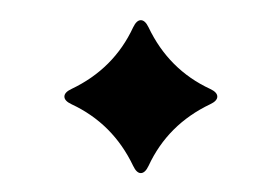

<svg xmlns="http://www.w3.org/2000/svg" viewBox="-20 -166 257 195"><path d="M52.7 -75.7Q95.7 -96.2 115.2 -138.2Q118.7 -145.5 123 -145.5Q127.4 -145.5 130.9 -138.2Q151.4 -95.2 193.4 -75.7Q200.7 -72.3 200.7 -67.9Q200.7 -63.5 193.4 -60.1Q150.4 -39.6 130.9 2.4Q127.4 9.8 123 9.8Q118.7 9.8 115.2 2.4Q94.7 -40.5 52.7 -60.1Q45.4 -63.5 45.4 -67.9Q45.4 -72.3 52.7 -75.7Z"/></svg>

Font: UnifrakturMaguntia16
Style: Book
Weight: 400
Designer: j. 'mach' wust, Gerrit Ansmann, Georg Duffner, based on a font by Peter Wiegel, original typeface by Carl Albert Fahrenw
Version: Version 2017-03-19